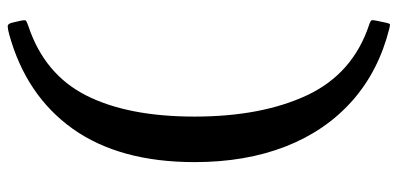

<svg xmlns="http://www.w3.org/2000/svg" viewBox="-280 -556 1006 485"><g transform="rotate(-90 222.5 -314.0)"><path d="M411.5 138C413.2 130.3 413.8 125.3 413.5 123C413.2 120.7 409.3 118.3 402 116C319.7 88.7 260.4 36.6 224.2 -40.2C188.1 -117.1 170 -212 170 -325C170 -437.3 187.8 -528.7 223.5 -599C259.2 -669.3 317.7 -718 399 -745C406.3 -747.7 410.8 -749.6 412.2 -750.8C413.8 -751.9 413.7 -756.7 412 -765L407.5 -784.5C405.8 -793.2 402.4 -797.3 397.2 -797C392.1 -796.7 385.8 -795.5 378.5 -793.5C275.2 -765.2 195.4 -711.6 139.2 -632.8C83.1 -553.9 55 -451.3 55 -325C55 -239 68.2 -162.3 94.5 -95C120.8 -27.7 159.2 28.3 209.5 73C259.8 117.7 320.8 149 392.5 167C398.2 168.3 401.7 168.8 403 168.5C404.3 168.2 405.7 165 407 159Z"/></g></svg>

Font: Besley*
Style: Regular
Weight: 400
Designer: Owen Earl
Foundry: indestructible type*
Version: Version 3.000; ttfautohint (v1.8.3)